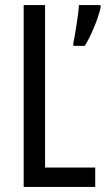

<svg xmlns="http://www.w3.org/2000/svg" viewBox="-20 -734 415 754"><path d="M73 0H354V-76H157V-714H73ZM375 -704V-714H290C289 -682 273 -587 268 -565V-554H313C335 -588 366 -661 375 -704Z"/></svg>

Font: Noto Sans Ethiopic ExtCond
Style: Regular
Weight: 400
Width: 2
Designer: Monotype Design Team
Foundry: Monotype Imaging Inc.
Version: Version 2.102